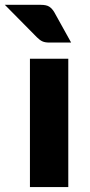

<svg xmlns="http://www.w3.org/2000/svg" viewBox="-56 -756 362 776"><path d="M220 -518.5V0H65V-518.5ZM108.5 -736.5Q132 -736.5 143.5 -728.8Q155 -721 163.5 -706.5L231.5 -584H143.5Q126 -584 115.5 -588.8Q105 -593.5 93.5 -605L-36.5 -736.5Z"/></svg>

Font: LatoHex
Style: Regular
Weight: 900
Designer: Lukasz Dziedzic
Foundry: tyPoland Lukasz Dziedzic
Version: Version 1.104; Western+Polish opensource